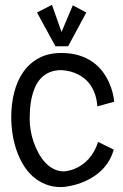

<svg xmlns="http://www.w3.org/2000/svg" viewBox="-20 -760 503 783"><path d="M377 -326.2Q375 -354 367.7 -375Q360.4 -396 349.9 -411.6Q339.4 -427.2 326.4 -438Q313.5 -448.7 300.3 -455.6Q269.5 -471.7 231 -474.1Q202.1 -474.1 181.2 -464.8Q160.2 -455.6 145.8 -439.7Q131.3 -423.8 122.6 -403.3Q113.8 -382.8 108.9 -360.4Q104 -337.9 102.5 -314.9Q101.1 -292 101.1 -272Q101.1 -252 105 -228.5Q108.9 -205.1 116.9 -181.6Q125 -158.2 136.7 -136.5Q148.4 -114.7 163.8 -97.9Q179.2 -81.1 198.7 -71Q218.3 -61 241.2 -61Q269.5 -63.5 296.4 -77.1Q307.6 -83 319.3 -91.6Q331.1 -100.1 342.3 -112.8Q353.5 -125.5 363.3 -142.3Q373 -159.2 379.9 -181.2L443.8 -149.9Q436.5 -124 424.1 -103.5Q411.6 -83 396.2 -67.6Q380.9 -52.2 363.5 -41Q346.2 -29.8 329.6 -22Q289.6 -3.9 244.1 2Q240.2 2 236.6 2.4Q232.9 2.9 229 2.9Q194.3 2.9 165.8 -8.5Q137.2 -20 114.5 -40Q91.8 -60.1 75.2 -87.4Q58.6 -114.7 47.6 -146.7Q36.6 -178.7 31.2 -213.4Q25.9 -248 25.9 -283.2Q25.9 -335.4 37.8 -382.8Q49.8 -430.2 74.7 -466.1Q99.6 -502 138.2 -522.9Q176.8 -543.9 230 -543.9Q271 -543.9 302.7 -533.9Q334.5 -523.9 357.9 -507.3Q381.3 -490.7 397.2 -469.7Q413.1 -448.7 423.3 -426.5Q433.6 -404.3 439 -383.1Q444.3 -361.8 445.8 -345.2ZM332 -709 257.8 -571.3H206.1L130.9 -709L191.9 -740.2L242.7 -596.2H216.8L276.9 -738.3Z"/></svg>

Font: Englebert
Style: Regular
Weight: 400
Designer: Astigmatic (AOETI)
Foundry: Astigmatic (AOETI)
Version: Version 1.000